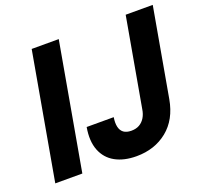

<svg xmlns="http://www.w3.org/2000/svg" viewBox="-123 -844 1064 1000"><g transform="rotate(-20 409.5 -344.0)"><path d="M24 0 148 -700H298L174 0ZM471 12Q402 12 354 -14.5Q306 -41 285.5 -93Q265 -145 278 -220H428Q423 -189 428 -167Q433 -145 448.5 -133.5Q464 -122 491 -122Q517 -122 535.5 -132.5Q554 -143 566 -162.5Q578 -182 582 -209L669 -700H819L732 -209Q713 -102 642.5 -45Q572 12 471 12Z"/></g></svg>

Font: DM Sans 12pt Black
Style: Italic
Weight: 900
Italic angle: -10°
Version: Version 4.004;gftools[0.9.30]